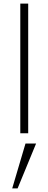

<svg xmlns="http://www.w3.org/2000/svg" viewBox="-20 -742 270 1069"><path d="M93 0H137V-722H93ZM181 57H122L48 307H78Z"/></svg>

Font: Perun ExtraLight
Style: Regular
Weight: 200
Foundry: Copyright (c) Stefan Peev, Context Ltd, 2016
Version: Version 1.089